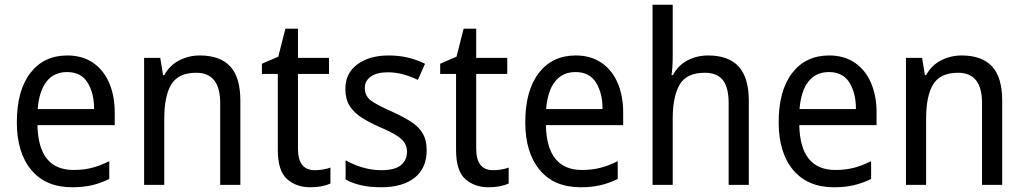

<svg xmlns="http://www.w3.org/2000/svg" viewBox="-20 -780 4323 810"><path d="M264 -546Q327 -546 372 -515.5Q417 -485 440.5 -430.5Q464 -376 464 -306V-252H138Q142 -63 290 -63Q333 -63 368 -72Q403 -81 441 -100V-25Q404 -7 367.5 1.5Q331 10 284 10Q173 10 112 -63Q51 -136 51 -264Q51 -398 108 -472Q165 -546 264 -546ZM263 -476Q208 -476 176.5 -436Q145 -396 139 -320H377Q377 -387 349.5 -431.5Q322 -476 263 -476Z M823 -546Q908 -546 951 -500Q994 -454 994 -355V0H909V-345Q909 -473 808 -473Q733 -473 703 -424.5Q673 -376 673 -278V0H588V-536H656L668 -463H673Q696 -505 736.5 -525.5Q777 -546 823 -546Z M1308 -62Q1325 -62 1343 -65Q1361 -68 1374 -73V-6Q1340 10 1289 10Q1230 10 1191 -24.5Q1152 -59 1152 -148V-468H1085V-511L1154 -541L1184 -659H1237V-536H1368V-468H1237V-153Q1237 -62 1308 -62Z M1780 -147Q1780 -70 1729 -30Q1678 10 1589 10Q1540 10 1503 1.5Q1466 -7 1438 -23V-104Q1466 -87 1506.5 -74.5Q1547 -62 1589 -62Q1645 -62 1671 -83Q1697 -104 1697 -140Q1697 -171 1673.5 -193Q1650 -215 1584 -243Q1538 -263 1505.5 -284Q1473 -305 1455 -333.5Q1437 -362 1437 -405Q1437 -471 1487.5 -508.5Q1538 -546 1620 -546Q1663 -546 1701 -537Q1739 -528 1773 -511L1743 -443Q1714 -457 1682 -466Q1650 -475 1616 -475Q1570 -475 1544.5 -457Q1519 -439 1519 -409Q1519 -375 1545.5 -355.5Q1572 -336 1638 -307Q1682 -287 1714 -266.5Q1746 -246 1763 -217.5Q1780 -189 1780 -147Z M2060 -62Q2077 -62 2095 -65Q2113 -68 2126 -73V-6Q2092 10 2041 10Q1982 10 1943 -24.5Q1904 -59 1904 -148V-468H1837V-511L1906 -541L1936 -659H1989V-536H2120V-468H1989V-153Q1989 -62 2060 -62Z M2409 -546Q2472 -546 2517 -515.5Q2562 -485 2585.5 -430.5Q2609 -376 2609 -306V-252H2283Q2287 -63 2435 -63Q2478 -63 2513 -72Q2548 -81 2586 -100V-25Q2549 -7 2512.5 1.5Q2476 10 2429 10Q2318 10 2257 -63Q2196 -136 2196 -264Q2196 -398 2253 -472Q2310 -546 2409 -546ZM2408 -476Q2353 -476 2321.5 -436Q2290 -396 2284 -320H2522Q2522 -387 2494.5 -431.5Q2467 -476 2408 -476Z M2818 -540Q2818 -498 2813 -463H2819Q2840 -504 2880 -525Q2920 -546 2967 -546Q3054 -546 3096.5 -499Q3139 -452 3139 -355V0H3054V-345Q3054 -410 3030 -441.5Q3006 -473 2953 -473Q2877 -473 2847.5 -423.5Q2818 -374 2818 -278V0H2733V-760H2818Z M3478 -546Q3541 -546 3586 -515.5Q3631 -485 3654.5 -430.5Q3678 -376 3678 -306V-252H3352Q3356 -63 3504 -63Q3547 -63 3582 -72Q3617 -81 3655 -100V-25Q3618 -7 3581.5 1.5Q3545 10 3498 10Q3387 10 3326 -63Q3265 -136 3265 -264Q3265 -398 3322 -472Q3379 -546 3478 -546ZM3477 -476Q3422 -476 3390.5 -436Q3359 -396 3353 -320H3591Q3591 -387 3563.5 -431.5Q3536 -476 3477 -476Z M4037 -546Q4122 -546 4165 -500Q4208 -454 4208 -355V0H4123V-345Q4123 -473 4022 -473Q3947 -473 3917 -424.5Q3887 -376 3887 -278V0H3802V-536H3870L3882 -463H3887Q3910 -505 3950.5 -525.5Q3991 -546 4037 -546Z"/></svg>

Font: Noto Sans Tamil SemiCondensed
Style: Regular
Weight: 400
Width: 4
Designer: Jelle Bosma - Monotype Design Team
Foundry: Monotype Imaging Inc.
Version: Version 2.004; ttfautohint (v1.8.4.7-5d5b)